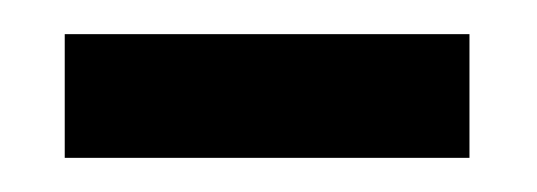

<svg xmlns="http://www.w3.org/2000/svg" viewBox="-20 -359 316 113"><path d="M256.3 -266.1H18.1V-338.9H256.3Z"/></svg>

Font: Roboto Web
Style: Regular
Weight: 400
Designer: Google
Version: Version 1.200310; 2013